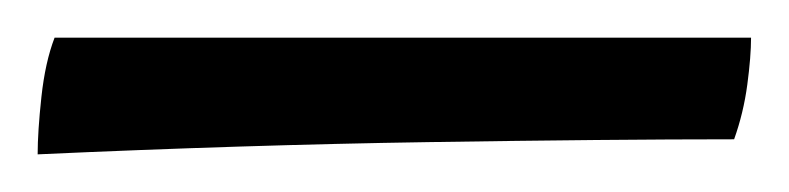

<svg xmlns="http://www.w3.org/2000/svg" viewBox="-59 -651 419 102"><path d="M-39 -569Q-39 -581 -37 -599.5Q-35 -618 -30 -631H340Q340 -621 338 -606Q336 -591 331 -577Q266 -577 168.5 -575.5Q71 -574 -39 -569Z"/></svg>

Font: Vollkorn ExtraBold
Style: Regular
Weight: 800
Designer: Friedrich Althausen
Foundry: Friedrich Althausen
Version: Version 5.000; ttfautohint (v1.8.3)